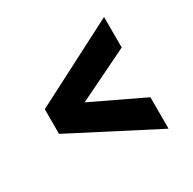

<svg xmlns="http://www.w3.org/2000/svg" viewBox="-116 -652 733 729"><g transform="rotate(-30 250.0 -288.0)"><path d="M55 -234V-342L425 -533V-399L199 -289L425 -181V-43Z"/></g></svg>

Font: Radio Canada Condensed SemiBold
Style: Regular
Weight: 600
Width: 3
Designer: Charles Daoud, Etienne Aubert Bonn, Alexandre Saumier Demers, Jacques Le Bailly
Foundry: Radio-Canada
Version: Version 2.104; ttfautohint (v1.8.4.7-5d5b);gftools[0.9.28.de